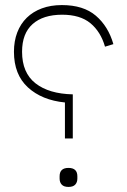

<svg xmlns="http://www.w3.org/2000/svg" viewBox="-20 -730 501 757"><path d="M236 -184V-326Q145 -335 90 -385.5Q35 -436 35 -526Q35 -568 48 -602Q61 -636 85.5 -660Q110 -684 145 -697Q180 -710 224 -710Q309 -710 358 -668Q407 -626 427 -556L394 -546Q377 -605 336.5 -638.5Q296 -672 225 -672Q150 -672 108.5 -635Q67 -598 67 -526Q67 -443 120 -401.5Q173 -360 267 -358V-184ZM250 7Q232 7 223.5 -2Q215 -11 215 -26V-35Q215 -68 250 -68Q285 -68 285 -35V-26Q285 -11 276.5 -2Q268 7 250 7Z"/></svg>

Font: IBM Plex Sans Arabic ExtraLight
Style: Regular
Weight: 200
Designer: Mike Abbink, Paul van der Laan, Pieter van Rosmalen, Wael Morcos, Khajak Apelian
Foundry: Bold Monday
Version: Version 1.1